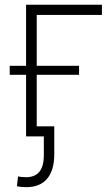

<svg xmlns="http://www.w3.org/2000/svg" viewBox="-20 -562 459 791"><path d="M399.9 -542.5V-500.5H131.3V0H87.4V-542.5ZM20 -253.9V-291H305.7V-253.9ZM88.4 209Q77.6 209 67.4 208Q57.1 207 49.8 205.1L54.2 165Q61 166.5 69.8 167.2Q78.6 168 87.9 168Q123.5 168 142.1 145.8Q160.6 123.5 160.6 76.7V0H112.8V-41.5H203.6V73.2Q203.6 139.2 174.3 174.1Q145 209 88.4 209Z"/></svg>

Font: Inter 16pt ExtraLight
Style: Regular
Weight: 250
Version: Version 4.001;git-66647c0bb